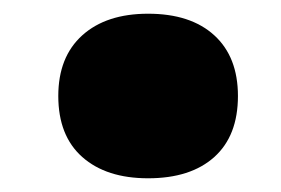

<svg xmlns="http://www.w3.org/2000/svg" viewBox="-20 -510 410 280"><path d="M327 -370Q327 -312 292.5 -281Q258 -250 196 -250Q135 -250 100 -281Q65 -312 65 -370Q65 -427 100 -458.5Q135 -490 196 -490Q258 -490 292.5 -458.5Q327 -427 327 -370Z"/></svg>

Font: Roboto Serif Black
Style: Italic
Weight: 900
Italic angle: -10°
Version: Version 1.008